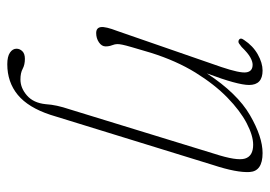

<svg xmlns="http://www.w3.org/2000/svg" viewBox="-129 -371 758 540"><g transform="rotate(90 250.0 -101.0)"><path d="M303 136Q282.5 198.5 246.8 228Q211 257.5 160.5 257.5Q139 257.5 128 250Q117 242.5 117 231.5Q117 222.5 124 215.2Q131 208 145.5 208Q162 208 173.5 214.2Q185 220.5 203.5 220.5Q227.5 220.5 248.5 202.2Q269.5 184 273 149.5Q274 133.5 277.5 117.5Q281 101.5 287.5 82L412.5 -325Q433 -388 426 -411Q419 -434 387 -434Q361.5 -434 326.5 -415.8Q291.5 -397.5 254.5 -361.5Q217.5 -325.5 184.2 -271.8Q151 -218 128.5 -146.5Q118 -111.5 112.8 -93.2Q107.5 -75 105.8 -66.5Q104 -58 104 -52Q104 -45.5 107.2 -37.2Q110.5 -29 110.5 -19Q110.5 -8 99 -0.2Q87.5 7.5 73 7.5Q58 7.5 56.2 -5.8Q54.5 -19 67 -51.5L168.5 -344.5Q186 -396.5 183.5 -414.5Q181 -432.5 162 -432.5Q153 -432.5 141 -425.8Q129 -419 112 -401.5Q106.5 -397 102.2 -394.2Q98 -391.5 93 -393.5Q84.5 -398 92.5 -408.5Q109 -433.5 133 -447Q157 -460.5 178.5 -460.5Q219 -460.5 219 -422.5Q219 -390.5 186.5 -304Q242.5 -389.5 303.8 -425Q365 -460.5 410.5 -460.5Q461.5 -460.5 463.8 -424.2Q466 -388 444 -321Z"/></g></svg>

Font: Fraunces 9pt S000 Thin
Style: Italic
Weight: 100
Italic angle: -16°
Version: Version 1.000; ttfautohint (v1.8.3)